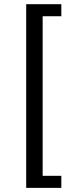

<svg xmlns="http://www.w3.org/2000/svg" viewBox="-20 -724 374 934"><path d="M107.4 189.9V-703.6H278.3V-645H187.5V131.3H278.3V189.9Z"/></svg>

Font: Metrophobic
Style: Regular
Weight: 400
Designer: Vernon Adams
Foundry: Vernon Adams
Version: Version 3.200; ttfautohint (v1.8.4.7-5d5b);gftools[0.9.23]